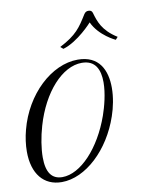

<svg xmlns="http://www.w3.org/2000/svg" viewBox="-110 -892 797 973"><g transform="rotate(-10 289.0 -406.0)"><path d="M-3.9 -283.7C-13.7 -247.1 -19 -208.5 -19 -172.9C-19 -59.1 36.6 9.3 129.4 9.3C252.4 9.3 380.4 -110.8 436 -274.9C451.2 -318.8 461.4 -369.6 461.4 -418C461.4 -508.3 425.3 -587.9 315.4 -587.9C179.7 -587.9 41.5 -458.5 -3.9 -283.7ZM136.7 -15.1C82 -15.1 55.2 -53.2 55.2 -130.4C55.2 -175.8 64.5 -234.4 80.6 -289.6C128.4 -454.6 231.9 -568.4 333 -568.4C403.8 -568.4 424.8 -515.6 424.8 -452.6C424.8 -395 407.2 -329.1 392.1 -286.1C335.9 -127 230.5 -15.1 136.7 -15.1ZM388.7 -808.6C350.6 -747.1 327.6 -711.4 239.7 -666.5C239.7 -666.5 253.4 -654.3 253.9 -654.3C331.1 -676.8 408.7 -763.2 408.2 -763.2C441.9 -689.9 523.4 -653.3 523.4 -653.3C523.4 -653.3 534.2 -665.5 535.2 -666.5C460.4 -713.4 445.8 -762.7 432.6 -808.1C429.7 -817.4 423.8 -822.3 412.1 -822.3C404.3 -822.3 396 -820.3 388.7 -808.6Z"/></g></svg>

Font: Petit Formal Script
Style: Regular
Weight: 400
Designer: Pablo Impallari, Brenda Gallo, Rodrigo Fuenzalida
Foundry: Pablo Impallari, Brenda Gallo, Rodrigo Fuenzalida
Version: Version 1.001